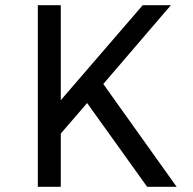

<svg xmlns="http://www.w3.org/2000/svg" viewBox="-20 -716 740 736"><path d="M314 -321 213 -204V0H125V-696H213V-332L527 -696H635L376 -394L657 0H544Z"/></svg>

Font: Amiko
Style: Regular
Weight: 400
Designer: Pablo Impallari, Rodrigo Fuenzalida, Andres Torresi
Foundry: Impallari Type
Version: Version 1.001; ttfautohint (v1.3)